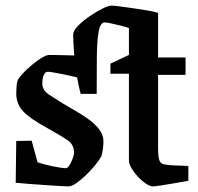

<svg xmlns="http://www.w3.org/2000/svg" viewBox="-20 -655 705 685"><path d="M155 -459Q168 -459 193 -458.5Q218 -458 245 -457Q243 -482 242 -501.5Q241 -521 241 -531Q241 -545 258 -562.5Q275 -580 299 -596.5Q323 -613 345 -624Q367 -635 377 -635Q384 -635 405 -632.5Q426 -630 452.5 -626Q479 -622 504 -618Q529 -614 544 -609V-450H642V-388H544V-127Q544 -96 548.5 -83Q553 -70 569 -68Q587 -65 609.5 -64.5Q632 -64 652 -63V-10Q631 -6 604 -1.5Q577 3 555 6.5Q533 10 525 10Q512 10 491.5 -6.5Q471 -23 455.5 -45Q440 -67 440 -82V-392H374V-428L440 -459V-555Q429 -559 411 -563.5Q393 -568 376.5 -571.5Q360 -575 354 -575Q338 -575 332 -542.5Q326 -510 325.5 -452.5Q325 -395 325 -320H268Q264 -334 261 -349Q258 -364 255 -379Q250 -380 235.5 -383.5Q221 -387 203 -390.5Q185 -394 170.5 -396.5Q156 -399 151 -399Q141 -399 136 -387Q131 -375 131 -357Q131 -333 155.5 -317Q180 -301 204 -286Q224 -274 248.5 -260Q273 -246 296 -229.5Q319 -213 334 -193.5Q349 -174 349 -151Q349 -140 347.5 -126.5Q346 -113 342 -98Q335 -85 320.5 -67Q306 -49 288 -31.5Q270 -14 253 -2Q236 10 224 10Q214 10 190.5 8.5Q167 7 138 5Q109 3 81.5 1Q54 -1 36 -3L38 -152L93 -153L114 -76Q137 -68 169 -61.5Q201 -55 216 -55Q221 -55 227.5 -65Q234 -75 239 -88.5Q244 -102 244 -111Q244 -139 221.5 -154.5Q199 -170 147 -199Q85 -233 61.5 -259Q38 -285 38 -321Q38 -334 39 -347.5Q40 -361 44 -371Q55 -388 77 -408.5Q99 -429 121.5 -444Q144 -459 155 -459Z"/></svg>

Font: Grenze Gotisch Medium
Style: Regular
Weight: 500
Designer: Renata Polastri
Foundry: Omnibus-Type
Version: Version 1.001